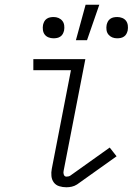

<svg xmlns="http://www.w3.org/2000/svg" viewBox="-20 -780 590 812"><path d="M261 12Q245 12 230.5 7.5Q216 3 207.5 -8.5Q199 -20 197.5 -35.5Q196 -51 199 -66L280 -483H121V-530H341L249 -57Q247 -49 250 -41Q253 -33 261 -33Q265 -33 269.5 -34Q274 -35 277 -37L444 -156L473 -119L306 0Q295 7 283.5 9.5Q272 12 261 12ZM475 -618Q464 -618 454.5 -622Q445 -626 438.5 -634Q432 -642 430.5 -653Q429 -664 431 -675Q433 -683 436.5 -689.5Q440 -696 446.5 -700.5Q453 -705 460.5 -706.5Q468 -708 476 -708Q487 -708 497 -704Q507 -700 513 -692Q519 -684 520.5 -673Q522 -662 520 -651Q518 -643 514.5 -636.5Q511 -630 504.5 -625.5Q498 -621 490.5 -619.5Q483 -618 475 -618ZM206 -618Q195 -618 185 -622Q175 -626 169 -634Q163 -642 161.5 -653Q160 -664 162 -675Q164 -683 167.5 -689.5Q171 -696 177.5 -700.5Q184 -705 191.5 -706.5Q199 -708 207 -708Q218 -708 227.5 -704Q237 -700 243.5 -692Q250 -684 251.5 -673Q253 -662 251 -651Q249 -643 245.5 -636.5Q242 -630 235.5 -625.5Q229 -621 221.5 -619.5Q214 -618 206 -618ZM301 -610 342 -760H400L348 -610Z"/></svg>

Font: Lode Dark Term
Style: Italic
Weight: 400
Italic angle: -11°
Monospace: yes
Designer: Belleve Invis
Foundry: Belleve Invis
Version: Version 29.2.0